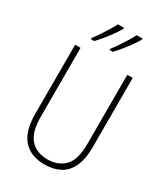

<svg xmlns="http://www.w3.org/2000/svg" viewBox="-230 -1054 1020 1167"><g transform="rotate(30 280.0 -470.5)"><path d="M482 -228Q482 -142 456.5 -89.5Q431 -37 385.5 -13.5Q340 10 280 10Q182 10 130 -49Q78 -108 78 -229V-714H116V-231Q116 -123 159 -74.5Q202 -26 280 -26Q355 -26 399.5 -72Q444 -118 444 -229V-714H482ZM414 -944Q404 -925 384 -896.5Q364 -868 340.5 -839.5Q317 -811 298 -791H275V-799Q292 -820 311 -848.5Q330 -877 347 -904.5Q364 -932 373 -951H414ZM284 -944Q273 -925 253.5 -897Q234 -869 210.5 -840Q187 -811 167 -791H144V-799Q161 -821 180 -849.5Q199 -878 215.5 -905Q232 -932 242 -951H284Z"/></g></svg>

Font: Noto Sans Khmer Condensed ExtraLight
Style: Regular
Weight: 200
Width: 3
Designer: Danh Hong and the Monotype Design Team
Foundry: Monotype Imaging Inc.
Version: Version 2.004; ttfautohint (v1.8.4.7-5d5b)